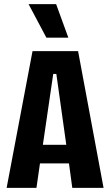

<svg xmlns="http://www.w3.org/2000/svg" viewBox="-20 -907 532 927"><path d="M12 0 137 -660H357L480 0H329L313 -118H173L156 0ZM237 -550 187 -208H300L252 -550ZM204 -725 118 -887H251L310 -725Z"/></svg>

Font: Bricolage Grotesque 10pt Condensed Bricolage Grotesque 10pt Condensed Regular
Style: Bold
Weight: 700
Width: 3
Designer: Mathieu Triay
Foundry: Atelier Triay
Version: Version 1.000; ttfautohint (v1.8.4.7-5d5b);gftools[0.9.32]